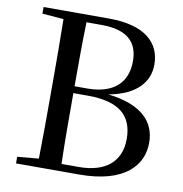

<svg xmlns="http://www.w3.org/2000/svg" viewBox="-82 -809 844 885"><g transform="rotate(10 340.5 -366.0)"><path d="M51 -701 151 -693C153 -593 153 -494 153 -394V-345C153 -242 153 -140 151 -40L51 -31V0H346C563 0 639 -97 639 -200C639 -297 574 -369 415 -387C549 -412 600 -481 600 -559C600 -661 526 -732 357 -732H51ZM255 -365H323C469 -365 534 -309 534 -199C534 -92 462 -34 339 -34H258C255 -136 255 -241 255 -365ZM258 -697H328C451 -697 500 -645 500 -557C500 -456 437 -397 313 -397H255C255 -500 255 -599 258 -697Z"/></g></svg>

Font: Noto Serif HK Medium
Style: Regular
Weight: 500
Designer: Ryoko NISHIZUKA 西塚涼子 (kana & ideographs); Frank Grießhammer (Latin, Greek & Cyrillic); Wenlong ZHANG 张文龙 (bopomofo); San
Foundry: Adobe
Version: Version 2.001;hotconv 1.1.0;makeotfexe 2.6.0